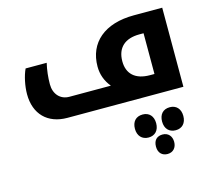

<svg xmlns="http://www.w3.org/2000/svg" viewBox="-118 -644 1311 1161"><g transform="rotate(-15 537.5 -63.5)"><path d="M264 0H990V-495H812C628 -495 520 -401 520 -252C520 -203 536 -159 568 -120H308C252 -120 214 -162 214 -223C214 -267 219 -311 229 -354H97C78 -314 65 -252 65 -201C65 -76 141 0 264 0ZM841 -120H813C722 -120 673 -165 673 -244C673 -329 724 -375 815 -375H841ZM708 242C748 242 774 215 774 170C774 126 749 98 708 98C665 98 641 126 641 170C641 214 667 242 708 242ZM878 242C918 242 944 215 944 170C944 125 918 98 878 98C835 98 811 126 811 170C811 215 837 242 878 242ZM793 368C828 368 850 343 850 307C850 271 828 246 793 246C761 246 736 264 736 307C736 348 761 368 793 368Z"/></g></svg>

Font: Noto Kufi Arabic
Style: Bold
Weight: 700
Designer: Monotype Design Team, David Williams, Khaled Hosny
Foundry: Google LLC
Version: Version 2.109